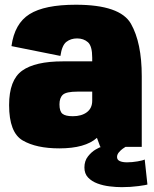

<svg xmlns="http://www.w3.org/2000/svg" viewBox="-20 -621 652 812"><path d="M404 0 390 -38Q340 6.5 231 6.5Q133.5 6.5 76 -27Q18.5 -60.5 18.5 -176.5Q18.5 -282.5 73.5 -322Q128.5 -361.5 246 -361.5H370V-377Q370 -426.5 351.8 -442.5Q333.5 -458.5 306 -458.5Q279.5 -458.5 260.8 -444Q242 -429.5 235.5 -384.5L28.5 -426Q41.5 -521.5 105 -561.2Q168.5 -601 300.5 -601Q488 -601 533.8 -520.5Q579.5 -440 579.5 -299V0ZM370 -195V-233.5H307.5Q260.5 -233.5 246 -220.5Q231.5 -207.5 231.5 -179.5Q231.5 -150 244.2 -139.8Q257 -129.5 288 -129.5Q325 -129.5 347.5 -146.5Q370 -163.5 370 -195ZM495 170.5Q471 170.5 443.8 167.2Q416.5 164 392.2 155Q368 146 352.5 129.8Q337 113.5 337 87.5Q337 59.5 352 40.5Q367 21.5 384.2 11.5Q401.5 1.5 408.5 0H511Q508 1.5 499.2 7.8Q490.5 14 482.8 23.2Q475 32.5 475 43Q475 55 486.5 60.2Q498 65.5 517 65.5Q538.5 65.5 561.8 61.5Q585 57.5 592 53.5L603.5 159.5Q598.5 161.5 565.5 166Q532.5 170.5 495 170.5Z"/></svg>

Font: Anybody Black
Style: Regular
Weight: 900
Designer: Tyler Finck
Foundry: Etcetera Type Company
Version: Version 1.010; ttfautohint (v1.8.3) -l 8 -r 50 -G 200 -x 14 